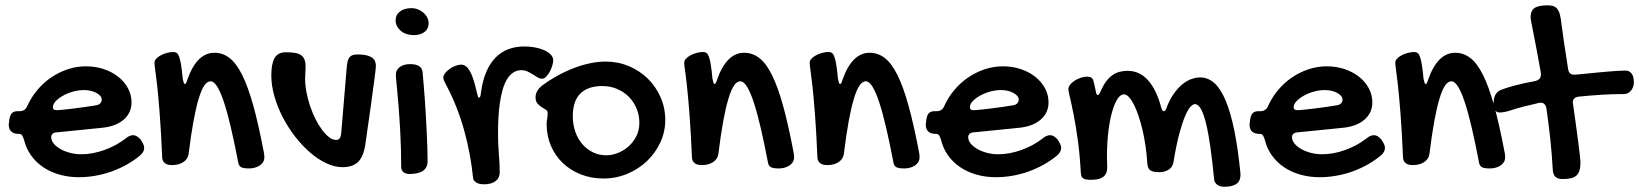

<svg xmlns="http://www.w3.org/2000/svg" viewBox="-20 -631 6207 727"><path d="M456.1 -106.9Q470.2 -119.1 483.9 -119.1Q491.7 -119.1 498 -115.2Q504.4 -111.3 512.2 -103Q519.5 -91.8 522.7 -84.7Q525.9 -77.6 525.9 -70.8Q525.9 -56.2 511.2 -43Q487.8 -23.4 460.4 -8.1Q433.1 7.3 403.3 18.1Q373.5 28.8 341.8 34.4Q310.1 40 278.8 40Q239.3 40 204.6 30Q169.9 20 142.8 1.5Q115.7 -17.1 97.2 -43.2Q78.6 -69.3 70.8 -102.1Q66.4 -115.7 62.7 -119.9Q59.1 -124 50.8 -124Q32.7 -124 22.9 -132.8Q13.2 -141.6 13.2 -158.2Q13.2 -165 14.2 -167L15.1 -176.8Q17.6 -194.3 24.7 -202.1Q31.7 -210 46.9 -210H54.2Q74.7 -210 83 -229Q98.1 -262.7 121.6 -290.5Q145 -318.4 174.3 -338.1Q203.6 -357.9 237.1 -368.9Q270.5 -379.9 305.2 -379.9Q341.3 -379.9 372.8 -369.4Q404.3 -358.9 427.7 -340.3Q451.2 -321.8 464.6 -296.9Q478 -272 478 -243.2Q478 -223.1 470.2 -206.5Q462.4 -189.9 447.8 -177.5Q433.1 -165 412.4 -157.2Q391.6 -149.4 365.2 -147L195.8 -129.9Q186 -129.9 179.9 -125Q173.8 -120.1 173.8 -111.8Q173.8 -99.1 183.3 -87.4Q192.9 -75.7 208.7 -66.7Q224.6 -57.6 245.4 -52.2Q266.1 -46.9 288.1 -46.9Q309.1 -46.9 331.3 -51Q353.5 -55.2 375.2 -63Q397 -70.8 417.5 -81.8Q438 -92.8 456.1 -106.9ZM347.2 -232.9Q354.5 -234.4 359.9 -240Q365.2 -245.6 365.2 -253.9Q365.2 -261.2 359.9 -267.6Q354.5 -273.9 345.2 -279.1Q335.9 -284.2 323.7 -287.1Q311.5 -290 297.9 -290Q277.8 -290 256.8 -284.2Q235.8 -278.3 218.8 -268.8Q201.7 -259.3 190.9 -247.8Q180.2 -236.3 180.2 -225.1Q180.2 -213.9 193.8 -213.9Q202.1 -213.9 220.7 -215.8Q239.3 -217.8 261.7 -220.5Q284.2 -223.1 307.1 -226.6Q330.1 -230 347.2 -232.9Z M564.9 -394Q564.9 -401.4 571.3 -408.4Q577.6 -415.5 587.9 -421.1Q598.1 -426.8 611.1 -430.4Q624 -434.1 637.2 -434.1Q644.5 -434.1 649.7 -430.2Q654.8 -426.3 658.7 -415.3Q662.6 -404.3 665.8 -384.5Q668.9 -364.7 671.9 -333Q673.8 -323.2 675.5 -318.1Q677.2 -313 680.2 -313Q684.6 -313 689 -328.1Q724.6 -431.2 792 -431.2Q823.2 -431.2 848.9 -411.6Q874.5 -392.1 896.7 -347.9Q918.9 -303.7 939 -231.7Q959 -159.7 979 -54.2Q980 -48.8 980.5 -44.4Q981 -40 981 -36.1Q981 -24.9 975.8 -16.8Q970.7 -8.8 962.4 -3.7Q954.1 1.5 943.8 4.2Q933.6 6.8 923.3 6.8Q902.8 6.8 893.8 2.4Q884.8 -2 882.3 -14.2Q868.2 -88.4 854.7 -146Q841.3 -203.6 828.4 -242.9Q815.4 -282.2 802.7 -302.7Q790 -323.2 777.3 -323.2Q764.6 -323.2 753.7 -307.4Q742.7 -291.5 732.4 -257.8Q722.2 -224.1 712.6 -172.4Q703.1 -120.6 694.3 -48.8Q691.9 -29.3 674.8 -17.6Q657.7 -5.9 631.3 -5.9Q613.8 -5.9 604.5 -13.2Q595.2 -20.5 594.2 -33.2Q589.8 -134.8 584.7 -200.4Q579.6 -266.1 575.2 -305.9Q570.8 -345.7 567.9 -365.2Q564.9 -384.8 564.9 -394Z M1293 -377Q1294.4 -390.6 1296.6 -399.7Q1298.8 -408.7 1303.5 -414.3Q1308.1 -419.9 1315.4 -422.4Q1322.8 -424.8 1334 -424.8Q1369.6 -424.8 1386.5 -414.3Q1403.3 -403.8 1403.3 -380.9Q1403.3 -376.5 1401.6 -361.6Q1399.9 -346.7 1397 -325Q1394 -303.2 1390.4 -277.1Q1386.7 -251 1383.3 -224.1Q1374.5 -161.6 1363.3 -84Q1356.4 -38.1 1336.2 -18.1Q1315.9 2 1276.4 2Q1246.6 2 1214.8 -13.2Q1183.1 -28.3 1153.3 -54.2Q1123.5 -80.1 1096.9 -114.5Q1070.3 -148.9 1050.3 -187.7Q1030.3 -226.6 1018.8 -267.1Q1007.3 -307.6 1007.3 -346.2Q1007.3 -389.6 1019.8 -411.4Q1032.2 -433.1 1063 -433.1Q1084.5 -433.1 1098.6 -430.4Q1112.8 -427.7 1121.3 -421.1Q1129.9 -414.6 1133.5 -403.8Q1137.2 -393.1 1137.2 -377Q1137.2 -366.2 1136.2 -355.5Q1135.3 -344.7 1135.3 -334Q1135.3 -309.1 1140.4 -282Q1145.5 -254.9 1154.3 -229Q1163.1 -203.1 1174.8 -179.9Q1186.5 -156.7 1199.7 -139.2Q1212.9 -121.6 1226.3 -111.3Q1239.7 -101.1 1252.4 -101.1Q1261.2 -101.1 1265.9 -106.9Q1270.5 -112.8 1272 -127Z M1545.9 -498Q1531.7 -498 1519.3 -502.2Q1506.8 -506.3 1497.8 -513.9Q1488.8 -521.5 1483.4 -531.7Q1478 -542 1478 -554.2Q1478 -574.7 1494.4 -587.4Q1510.7 -600.1 1538.1 -600.1Q1550.8 -600.1 1562.5 -595.5Q1574.2 -590.8 1583.3 -583Q1592.3 -575.2 1597.7 -564.7Q1603 -554.2 1603 -543Q1603 -522 1587.6 -510Q1572.3 -498 1545.9 -498ZM1479 -349.1Q1479 -366.2 1493.9 -377.2Q1508.8 -388.2 1533.2 -388.2Q1577.1 -388.2 1580.1 -357.9Q1582 -336.9 1584.2 -310.5Q1586.4 -284.2 1588.6 -254.6Q1590.8 -225.1 1592.5 -193.6Q1594.2 -162.1 1595.7 -131.6Q1597.2 -101.1 1598.1 -72.8Q1599.1 -44.4 1599.1 -21Q1599.1 3.4 1581.8 15.6Q1564.5 27.8 1531.2 27.8Q1516.1 27.8 1507.6 20.8Q1499 13.7 1499 0Q1499 -67.4 1495.8 -126.2Q1492.7 -185.1 1489 -231Q1485.4 -276.9 1482.2 -307.4Q1479 -337.9 1479 -349.1Z M1954.1 -365.2Q1936 -365.2 1922.4 -355.7Q1908.7 -346.2 1898.9 -329.3Q1889.2 -312.5 1882.8 -289.8Q1876.5 -267.1 1872.6 -240.2Q1868.7 -213.4 1867.2 -184.1Q1865.7 -154.8 1865.7 -125Q1865.7 -85.9 1868.9 -48.1Q1872.1 -10.3 1872.1 22Q1872.1 43 1856.4 54.9Q1840.8 66.9 1812 66.9Q1806.6 66.9 1799.8 65.9Q1793 64.9 1786.9 62Q1780.8 59.1 1776.1 54Q1771.5 48.8 1771 40Q1766.6 -2.9 1758.3 -47.9Q1750 -92.8 1737.5 -137.5Q1725.1 -182.1 1707.8 -226.1Q1690.4 -270 1668 -312Q1664.1 -319.3 1661.4 -325.7Q1658.7 -332 1658.7 -337.9Q1658.7 -345.2 1665.3 -353.8Q1671.9 -362.3 1681.9 -369.6Q1691.9 -377 1703.9 -381.6Q1715.8 -386.2 1727.1 -386.2Q1745.6 -386.2 1759.8 -360.6Q1773.9 -335 1786.1 -278.8Q1788.6 -269 1790 -265.1Q1791.5 -261.2 1793.9 -261.2Q1799.3 -261.2 1800.8 -277.8Q1806.6 -324.2 1820.8 -357.7Q1835 -391.1 1856.2 -412.8Q1877.4 -434.6 1905 -444.8Q1932.6 -455.1 1965.8 -455.1Q1984.9 -455.1 2004.4 -451.7Q2023.9 -448.2 2039.6 -441.4Q2055.2 -434.6 2064.9 -424.8Q2074.7 -415 2074.7 -402.8Q2074.7 -394 2071 -382.1Q2067.4 -370.1 2061.5 -359.1Q2055.7 -348.1 2048.1 -340.6Q2040.5 -333 2032.7 -333Q2023.9 -333 2015.6 -338.1Q2007.3 -343.3 1997.8 -349.1Q1988.3 -355 1977.8 -360.1Q1967.3 -365.2 1954.1 -365.2Z M2049.8 -162.1Q2049.8 -170.4 2051.8 -180.7Q2053.7 -190.9 2053.7 -203.1Q2053.7 -211.4 2046.6 -215.8Q2039.6 -220.2 2030.8 -225.6Q2022 -231 2014.9 -239.3Q2007.8 -247.6 2007.8 -263.2Q2007.8 -274.4 2013.9 -285.6Q2020 -296.9 2031.7 -306.2Q2060.5 -327.6 2091.6 -344.7Q2122.6 -361.8 2153.6 -373.5Q2184.6 -385.3 2214.8 -391.6Q2245.1 -397.9 2272.9 -397.9Q2319.8 -397.9 2361.1 -380.6Q2402.3 -363.3 2432.9 -333.3Q2463.4 -303.2 2481.2 -262.9Q2499 -222.7 2499 -176.8Q2499 -131.8 2480.2 -91.6Q2461.4 -51.3 2429.7 -21Q2397.9 9.3 2355.2 27.1Q2312.5 44.9 2265.1 44.9Q2218.8 44.9 2179.2 29.3Q2139.6 13.7 2110.8 -13.9Q2082 -41.5 2065.9 -79.3Q2049.8 -117.2 2049.8 -162.1ZM2275.9 -43Q2296.4 -43 2318.4 -51.3Q2340.3 -59.6 2358.6 -75.4Q2377 -91.3 2388.9 -114.3Q2400.9 -137.2 2400.9 -166Q2400.9 -195.3 2390.1 -220.7Q2379.4 -246.1 2360.6 -264.9Q2341.8 -283.7 2316.2 -294.4Q2290.5 -305.2 2260.7 -305.2Q2206.5 -305.2 2177.7 -277.1Q2148.9 -249 2148.9 -190.9Q2148.9 -159.2 2158.4 -132.1Q2168 -105 2185.1 -85.2Q2202.1 -65.4 2225.3 -54.2Q2248.5 -43 2275.9 -43Z M2570.8 -394Q2570.8 -401.4 2577.1 -408.4Q2583.5 -415.5 2593.8 -421.1Q2604 -426.8 2616.9 -430.4Q2629.9 -434.1 2643.1 -434.1Q2650.4 -434.1 2655.5 -430.2Q2660.6 -426.3 2664.6 -415.3Q2668.5 -404.3 2671.6 -384.5Q2674.8 -364.7 2677.7 -333Q2679.7 -323.2 2681.4 -318.1Q2683.1 -313 2686 -313Q2690.4 -313 2694.8 -328.1Q2730.5 -431.2 2797.9 -431.2Q2829.1 -431.2 2854.7 -411.6Q2880.4 -392.1 2902.6 -347.9Q2924.8 -303.7 2944.8 -231.7Q2964.8 -159.7 2984.9 -54.2Q2985.8 -48.8 2986.3 -44.4Q2986.8 -40 2986.8 -36.1Q2986.8 -24.9 2981.7 -16.8Q2976.6 -8.8 2968.3 -3.7Q2960 1.5 2949.7 4.2Q2939.5 6.8 2929.2 6.8Q2908.7 6.8 2899.7 2.4Q2890.6 -2 2888.2 -14.2Q2874 -88.4 2860.6 -146Q2847.2 -203.6 2834.2 -242.9Q2821.3 -282.2 2808.6 -302.7Q2795.9 -323.2 2783.2 -323.2Q2770.5 -323.2 2759.5 -307.4Q2748.5 -291.5 2738.3 -257.8Q2728 -224.1 2718.5 -172.4Q2709 -120.6 2700.2 -48.8Q2697.8 -29.3 2680.7 -17.6Q2663.6 -5.9 2637.2 -5.9Q2619.6 -5.9 2610.4 -13.2Q2601.1 -20.5 2600.1 -33.2Q2595.7 -134.8 2590.6 -200.4Q2585.4 -266.1 2581.1 -305.9Q2576.7 -345.7 2573.7 -365.2Q2570.8 -384.8 2570.8 -394Z M3045.9 -394Q3045.9 -401.4 3052.2 -408.4Q3058.6 -415.5 3068.8 -421.1Q3079.1 -426.8 3092 -430.4Q3105 -434.1 3118.2 -434.1Q3125.5 -434.1 3130.6 -430.2Q3135.7 -426.3 3139.6 -415.3Q3143.6 -404.3 3146.7 -384.5Q3149.9 -364.7 3152.8 -333Q3154.8 -323.2 3156.5 -318.1Q3158.2 -313 3161.1 -313Q3165.5 -313 3169.9 -328.1Q3205.6 -431.2 3272.9 -431.2Q3304.2 -431.2 3329.8 -411.6Q3355.5 -392.1 3377.7 -347.9Q3399.9 -303.7 3419.9 -231.7Q3439.9 -159.7 3460 -54.2Q3460.9 -48.8 3461.4 -44.4Q3461.9 -40 3461.9 -36.1Q3461.9 -24.9 3456.8 -16.8Q3451.7 -8.8 3443.4 -3.7Q3435.1 1.5 3424.8 4.2Q3414.6 6.8 3404.3 6.8Q3383.8 6.8 3374.8 2.4Q3365.7 -2 3363.3 -14.2Q3349.1 -88.4 3335.7 -146Q3322.3 -203.6 3309.3 -242.9Q3296.4 -282.2 3283.7 -302.7Q3271 -323.2 3258.3 -323.2Q3245.6 -323.2 3234.6 -307.4Q3223.6 -291.5 3213.4 -257.8Q3203.1 -224.1 3193.6 -172.4Q3184.1 -120.6 3175.3 -48.8Q3172.9 -29.3 3155.8 -17.6Q3138.7 -5.9 3112.3 -5.9Q3094.7 -5.9 3085.4 -13.2Q3076.2 -20.5 3075.2 -33.2Q3070.8 -134.8 3065.7 -200.4Q3060.5 -266.1 3056.2 -305.9Q3051.8 -345.7 3048.8 -365.2Q3045.9 -384.8 3045.9 -394Z M3928.2 -106.9Q3942.4 -119.1 3956.1 -119.1Q3963.9 -119.1 3970.2 -115.2Q3976.6 -111.3 3984.4 -103Q3991.7 -91.8 3994.9 -84.7Q3998 -77.6 3998 -70.8Q3998 -56.2 3983.4 -43Q3960 -23.4 3932.6 -8.1Q3905.3 7.3 3875.5 18.1Q3845.7 28.8 3814 34.4Q3782.2 40 3751 40Q3711.4 40 3676.8 30Q3642.1 20 3615 1.5Q3587.9 -17.1 3569.3 -43.2Q3550.8 -69.3 3543 -102.1Q3538.6 -115.7 3534.9 -119.9Q3531.2 -124 3522.9 -124Q3504.9 -124 3495.1 -132.8Q3485.4 -141.6 3485.4 -158.2Q3485.4 -165 3486.3 -167L3487.3 -176.8Q3489.7 -194.3 3496.8 -202.1Q3503.9 -210 3519 -210H3526.4Q3546.9 -210 3555.2 -229Q3570.3 -262.7 3593.8 -290.5Q3617.2 -318.4 3646.5 -338.1Q3675.8 -357.9 3709.2 -368.9Q3742.7 -379.9 3777.3 -379.9Q3813.5 -379.9 3845 -369.4Q3876.5 -358.9 3899.9 -340.3Q3923.3 -321.8 3936.8 -296.9Q3950.2 -272 3950.2 -243.2Q3950.2 -223.1 3942.4 -206.5Q3934.6 -189.9 3919.9 -177.5Q3905.3 -165 3884.5 -157.2Q3863.8 -149.4 3837.4 -147L3668 -129.9Q3658.2 -129.9 3652.1 -125Q3646 -120.1 3646 -111.8Q3646 -99.1 3655.5 -87.4Q3665 -75.7 3680.9 -66.7Q3696.8 -57.6 3717.5 -52.2Q3738.3 -46.9 3760.3 -46.9Q3781.2 -46.9 3803.5 -51Q3825.7 -55.2 3847.4 -63Q3869.1 -70.8 3889.6 -81.8Q3910.2 -92.8 3928.2 -106.9ZM3819.3 -232.9Q3826.7 -234.4 3832 -240Q3837.4 -245.6 3837.4 -253.9Q3837.4 -261.2 3832 -267.6Q3826.7 -273.9 3817.4 -279.1Q3808.1 -284.2 3795.9 -287.1Q3783.7 -290 3770 -290Q3750 -290 3729 -284.2Q3708 -278.3 3690.9 -268.8Q3673.8 -259.3 3663.1 -247.8Q3652.3 -236.3 3652.3 -225.1Q3652.3 -213.9 3666 -213.9Q3674.3 -213.9 3692.9 -215.8Q3711.4 -217.8 3733.9 -220.5Q3756.3 -223.1 3779.3 -226.6Q3802.2 -230 3819.3 -232.9Z M4072.3 21Q4068.8 -43.9 4061.3 -98.9Q4053.7 -153.8 4045.7 -194.8Q4037.6 -235.8 4031.5 -261.2Q4025.4 -286.6 4025.4 -293Q4025.4 -302.2 4032.5 -311Q4039.6 -319.8 4050.3 -326.4Q4061 -333 4073.5 -336.9Q4085.9 -340.8 4096.2 -340.8Q4104.5 -340.8 4110.6 -337.9Q4116.7 -335 4119.1 -328.1Q4121.6 -319.8 4123.8 -310.8Q4126 -301.8 4128.4 -289.1Q4131.3 -271 4136.2 -271Q4141.6 -271 4148.4 -287.1Q4158.2 -309.6 4169.4 -324.2Q4180.7 -338.9 4193.6 -347.4Q4206.5 -356 4220.5 -359.4Q4234.4 -362.8 4249.5 -362.8Q4295.4 -362.8 4327.4 -326.7Q4359.4 -290.5 4377.4 -222.2Q4379.9 -214.4 4381.8 -212.2Q4383.8 -210 4386.2 -210Q4388.7 -210 4391.4 -212.2Q4394 -214.4 4396.5 -221.2Q4408.2 -252.9 4423.8 -275.1Q4439.5 -297.4 4456.3 -311.3Q4473.1 -325.2 4490.7 -331.5Q4508.3 -337.9 4524.4 -337.9Q4554.2 -337.9 4578.4 -316.2Q4602.5 -294.4 4621.3 -249.3Q4640.1 -204.1 4654.1 -135Q4668 -65.9 4677.2 28.8Q4677.2 55.2 4661.1 65.7Q4645 76.2 4617.2 76.2Q4599.1 76.2 4588.9 68.4Q4578.6 60.5 4577.1 47.9Q4570.8 -20 4563.2 -73Q4555.7 -126 4546.9 -162.4Q4538.1 -198.7 4527.6 -217.8Q4517.1 -236.8 4504.4 -236.8Q4498 -236.8 4488.5 -227.5Q4479 -218.3 4468.3 -193.6Q4457.5 -168.9 4445.8 -126.2Q4434.1 -83.5 4423.3 -17.1Q4420.4 1.5 4405.5 11.2Q4390.6 21 4369.1 21Q4344.2 21 4334.7 13.2Q4325.2 5.4 4324.2 -13.2Q4322.3 -45.4 4317.6 -77.4Q4313 -109.4 4306.2 -138.4Q4299.3 -167.5 4291 -192.1Q4282.7 -216.8 4273.4 -235.1Q4264.2 -253.4 4254.4 -263.7Q4244.6 -273.9 4235.4 -273.9Q4223.1 -273.9 4211.7 -256.8Q4200.2 -239.7 4191.2 -208.5Q4182.1 -177.2 4176.8 -133.3Q4171.4 -89.4 4171.4 -35.2Q4171.4 -25.9 4171.9 -16.8Q4172.4 -7.8 4172.4 2Q4172.4 16.6 4167.7 25.9Q4163.1 35.2 4154.5 40.5Q4146 45.9 4134.8 47.9Q4123.5 49.8 4110.4 49.8Q4098.1 49.8 4090.8 48.1Q4083.5 46.4 4079.6 43Q4075.7 39.6 4074.2 33.9Q4072.8 28.3 4072.3 21Z M5154.3 -106.9Q5168.5 -119.1 5182.1 -119.1Q5189.9 -119.1 5196.3 -115.2Q5202.6 -111.3 5210.4 -103Q5217.8 -91.8 5220.9 -84.7Q5224.1 -77.6 5224.1 -70.8Q5224.1 -56.2 5209.5 -43Q5186 -23.4 5158.7 -8.1Q5131.3 7.3 5101.6 18.1Q5071.8 28.8 5040 34.4Q5008.3 40 4977.1 40Q4937.5 40 4902.8 30Q4868.2 20 4841.1 1.5Q4814 -17.1 4795.4 -43.2Q4776.9 -69.3 4769 -102.1Q4764.6 -115.7 4761 -119.9Q4757.3 -124 4749 -124Q4731 -124 4721.2 -132.8Q4711.4 -141.6 4711.4 -158.2Q4711.4 -165 4712.4 -167L4713.4 -176.8Q4715.8 -194.3 4722.9 -202.1Q4730 -210 4745.1 -210H4752.4Q4772.9 -210 4781.2 -229Q4796.4 -262.7 4819.8 -290.5Q4843.3 -318.4 4872.6 -338.1Q4901.9 -357.9 4935.3 -368.9Q4968.8 -379.9 5003.4 -379.9Q5039.6 -379.9 5071 -369.4Q5102.5 -358.9 5126 -340.3Q5149.4 -321.8 5162.8 -296.9Q5176.3 -272 5176.3 -243.2Q5176.3 -223.1 5168.5 -206.5Q5160.6 -189.9 5146 -177.5Q5131.3 -165 5110.6 -157.2Q5089.8 -149.4 5063.5 -147L4894 -129.9Q4884.3 -129.9 4878.2 -125Q4872.1 -120.1 4872.1 -111.8Q4872.1 -99.1 4881.6 -87.4Q4891.1 -75.7 4907 -66.7Q4922.9 -57.6 4943.6 -52.2Q4964.4 -46.9 4986.3 -46.9Q5007.3 -46.9 5029.5 -51Q5051.8 -55.2 5073.5 -63Q5095.2 -70.8 5115.7 -81.8Q5136.2 -92.8 5154.3 -106.9ZM5045.4 -232.9Q5052.7 -234.4 5058.1 -240Q5063.5 -245.6 5063.5 -253.9Q5063.5 -261.2 5058.1 -267.6Q5052.7 -273.9 5043.5 -279.1Q5034.2 -284.2 5022 -287.1Q5009.8 -290 4996.1 -290Q4976.1 -290 4955.1 -284.2Q4934.1 -278.3 4917 -268.8Q4899.9 -259.3 4889.2 -247.8Q4878.4 -236.3 4878.4 -225.1Q4878.4 -213.9 4892.1 -213.9Q4900.4 -213.9 4918.9 -215.8Q4937.5 -217.8 4960 -220.5Q4982.4 -223.1 5005.4 -226.6Q5028.3 -230 5045.4 -232.9Z M5263.2 -394Q5263.2 -401.4 5269.5 -408.4Q5275.9 -415.5 5286.1 -421.1Q5296.4 -426.8 5309.3 -430.4Q5322.3 -434.1 5335.4 -434.1Q5342.8 -434.1 5347.9 -430.2Q5353 -426.3 5356.9 -415.3Q5360.8 -404.3 5364 -384.5Q5367.2 -364.7 5370.1 -333Q5372.1 -323.2 5373.8 -318.1Q5375.5 -313 5378.4 -313Q5382.8 -313 5387.2 -328.1Q5422.9 -431.2 5490.2 -431.2Q5521.5 -431.2 5547.1 -411.6Q5572.8 -392.1 5595 -347.9Q5617.2 -303.7 5637.2 -231.7Q5657.2 -159.7 5677.2 -54.2Q5678.2 -48.8 5678.7 -44.4Q5679.2 -40 5679.2 -36.1Q5679.2 -24.9 5674.1 -16.8Q5668.9 -8.8 5660.6 -3.7Q5652.3 1.5 5642.1 4.2Q5631.8 6.8 5621.6 6.8Q5601.1 6.8 5592 2.4Q5583 -2 5580.6 -14.2Q5566.4 -88.4 5553 -146Q5539.6 -203.6 5526.6 -242.9Q5513.7 -282.2 5501 -302.7Q5488.3 -323.2 5475.6 -323.2Q5462.9 -323.2 5451.9 -307.4Q5440.9 -291.5 5430.7 -257.8Q5420.4 -224.1 5410.9 -172.4Q5401.4 -120.6 5392.6 -48.8Q5390.1 -29.3 5373 -17.6Q5356 -5.9 5329.6 -5.9Q5312 -5.9 5302.7 -13.2Q5293.5 -20.5 5292.5 -33.2Q5288.1 -134.8 5283 -200.4Q5277.8 -266.1 5273.4 -305.9Q5269 -345.7 5266.1 -365.2Q5263.2 -384.8 5263.2 -394Z M5775.4 -564Q5775.4 -589.8 5790 -600.3Q5804.7 -610.8 5838.4 -610.8Q5850.6 -610.8 5859.1 -608.6Q5867.7 -606.4 5873.8 -600.6Q5879.9 -594.7 5883.5 -585.2Q5887.2 -575.7 5889.6 -561Q5895.5 -515.6 5902.6 -467.3Q5909.7 -418.9 5917.5 -370.1Q5920.4 -348.1 5940.4 -348.1Q5945.8 -348.1 5958.3 -349.4Q5970.7 -350.6 5987.8 -352.3Q6004.9 -354 6024.7 -356Q6044.4 -357.9 6064.2 -359.6Q6084 -361.3 6101.8 -362.5Q6119.6 -363.8 6133.3 -363.8Q6144 -363.8 6150.4 -359.6Q6156.7 -355.5 6160.4 -348.9Q6164.1 -342.3 6165.3 -334.2Q6166.5 -326.2 6166.5 -317.9Q6166.5 -310.5 6163.8 -302.7Q6161.1 -294.9 6156.5 -288.8Q6151.9 -282.7 6145 -278.8Q6138.2 -274.9 6129.4 -274.9Q6086.9 -274.9 6043.7 -272.2Q6000.5 -269.5 5957.5 -265.1Q5935.5 -262.2 5935.5 -243.2Q5935.5 -241.7 5936 -239.5Q5936.5 -237.3 5936.5 -235.8Q5942.4 -193.4 5947.5 -156.2Q5952.6 -119.1 5956.3 -90.1Q5960 -61 5962.2 -41.7Q5964.4 -22.5 5964.4 -16.1Q5964.4 1.5 5960.9 13.4Q5957.5 25.4 5949.7 33Q5941.9 40.5 5929 43.7Q5916 46.9 5896.5 46.9Q5877.9 46.9 5869.1 38.1Q5860.4 29.3 5859.4 11.2Q5856.4 -46.4 5850.1 -104.7Q5843.8 -163.1 5835.4 -221.2Q5831.1 -242.2 5813.5 -242.2Q5812 -242.2 5810.1 -241.7Q5808.1 -241.2 5806.6 -241.2Q5776.4 -234.4 5749.5 -227.5Q5722.7 -220.7 5699.2 -212.9Q5686 -208.5 5675.8 -206.8Q5665.5 -205.1 5657.2 -205.1Q5646 -205.1 5640.6 -215.1Q5635.3 -225.1 5635.3 -240.2Q5635.3 -245.6 5636.2 -252.7Q5637.2 -259.8 5639.9 -266.8Q5642.6 -273.9 5647.7 -280Q5652.8 -286.1 5661.6 -290Q5682.1 -298.3 5716.3 -307.4Q5750.5 -316.4 5793.5 -324.2Q5803.2 -326.7 5808.8 -332.3Q5814.5 -337.9 5814.5 -349.1Q5814.5 -351.6 5814.5 -354.2Q5814.5 -356.9 5813.5 -359.9Q5805.7 -404.8 5798.6 -441.7Q5791.5 -478.5 5786.4 -504.9Q5781.2 -531.2 5778.3 -546.4Q5775.4 -561.5 5775.4 -564Z"/></svg>

Font: Gochi Hand
Style: Regular
Weight: 400
Designer: Juan Pablo del Peral
Foundry: Juan Pablo del Peral
Version: Version 1.001